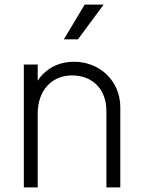

<svg xmlns="http://www.w3.org/2000/svg" viewBox="-20 -810 612 830"><path d="M317 -640 428 -790H346L256 -640ZM143 0V-320C143 -416 201 -484 292 -484C378 -484 440 -426 440 -330V0H500V-347C500 -461 410 -543 301 -543C260 -543 224 -533 193 -512C172 -498 155 -481 143 -461V-531H83V0Z"/></svg>

Font: Plus Jakarta Sans Light
Style: Regular
Weight: 300
Designer: Gumpita Rahayu
Foundry: Tokotype
Version: Version 2.071;gftools[0.9.30]